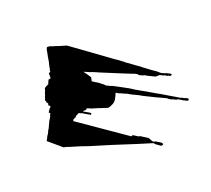

<svg xmlns="http://www.w3.org/2000/svg" viewBox="-100 -658 890 810"><g transform="rotate(-20 345.0 -253.0)"><path d="M99.6 -266.6 101.6 -264.6Q100.6 -263.7 97.7 -256.8Q96.7 -250 91.8 -244.1L90.8 -242.2Q89.8 -241.2 87.9 -237.3Q86.9 -236.3 85.4 -233.9Q84 -231.4 84 -229.5L79.1 -219.7Q78.1 -218.8 75.2 -210.9Q74.2 -209 72.3 -205.1L71.3 -204.1Q70.3 -203.1 70.3 -202.1Q70.3 -201.2 69.3 -201.2L68.4 -199.2L67.4 -197.3Q66.4 -196.3 66.4 -194.3L63.5 -188.5Q62.5 -187.5 62.5 -186.5Q62.5 -185.5 61.5 -184.6L58.6 -181.6V-180.7Q56.6 -178.7 52.7 -169.9Q49.8 -165 46.9 -159.2Q90.8 -121.1 105.5 -109.4Q113.3 -109.4 130.9 -102.5Q145.5 -97.7 172.9 -89.8Q179.7 -86.9 201.2 -80.1Q209 -77.1 210 -77.1Q326.2 -42 327.1 -41Q331.1 -40 406.2 -15.6Q412.1 -13.7 433.1 -7.3Q454.1 -1 466.8 2.9L470.7 6.8L471.7 8.8L493.2 24.4H500Q501 24.4 502.9 22.5Q505.9 19.5 503.9 18.6L502.9 17.6Q502.9 16.6 502 15.6Q501 14.6 501 13.7L492.2 7.8Q491.2 6.8 487.3 4.9L483.4 2.9L481.4 1Q480.5 0 479.5 0L471.7 -2Q470.7 -2 469.7 -2.9L468.8 -3.9L466.8 -4.9Q466.8 -5.9 465.8 -5.9L464.8 -6.8L460.9 -14.6Q460.9 -15.6 460 -16.6Q459 -17.6 459 -18.6Q459 -19.5 458 -19.5Q457 -20.5 457 -21.5L456.1 -23.4Q455.1 -23.4 455.1 -24.4Q429.7 -41 422.9 -44.9Q421.9 -43.9 419.9 -43.9Q402.3 -55.7 396.5 -58.6Q390.6 -56.6 389.6 -55.7L180.7 -200.2Q182.6 -202.1 183.6 -205.1L185.5 -208Q186.5 -207 187.5 -207L191.4 -210.9Q192.4 -210 193.4 -210L201.2 -217.8Q202.1 -218.8 204.1 -218.8Q205.1 -218.8 206.1 -219.7Q207 -220.7 208 -220.7Q209 -220.7 209 -221.7Q210 -222.7 210.9 -222.7Q211.9 -223.6 215.8 -223.6L221.7 -219.7Q222.7 -220.7 223.6 -220.7L248 -206.1L252 -204.1L253.9 -203.1L255.9 -202.1Q255.9 -201.2 256.8 -201.2Q257.8 -201.2 258.8 -200.2Q259.8 -199.2 260.7 -199.2L264.6 -205.1Q263.7 -205.1 262.7 -206.1L260.7 -208Q259.8 -209 258.8 -210Q257.8 -210.9 256.8 -210.9Q255.9 -210.9 254.9 -211.9Q253.9 -212.9 252.9 -212.9Q252 -212.9 251 -213.9L250 -214.8L248 -215.8Q247.1 -216.8 243.2 -218.8L239.3 -220.7Q234.4 -222.7 233.4 -223.6Q234.4 -224.6 235.4 -224.6Q236.3 -224.6 236.3 -225.6Q240.2 -226.6 245.1 -225.6Q246.1 -225.6 251 -228.5Q252 -228.5 252 -230.5L252.9 -231.4L276.4 -221.7Q281.2 -221.7 282.2 -220.7Q290 -216.8 294.9 -216.8Q306.6 -212.9 311.5 -210.9Q318.4 -209 338.9 -202.1Q349.6 -204.1 360.4 -210Q369.1 -213.9 377 -224.6Q385.7 -240.2 389.6 -251Q391.6 -251 392.6 -250L394.5 -249Q396.5 -248 396.5 -247.1L402.3 -244.1L408.2 -242.2Q412.1 -240.2 414.1 -239.3Q415 -238.3 417 -238.3Q418 -237.3 418.9 -237.3L422.9 -235.4L426.8 -233.4Q433.6 -232.4 439.5 -227.5Q443.4 -224.6 449.2 -222.7Q450.2 -222.7 452.1 -220.7Q454.1 -218.8 455.1 -218.8L458 -217.8Q482.4 -207 492.2 -200.2Q540 -175.8 584 -156.2L585.9 -155.3Q585.9 -154.3 586.9 -154.3L588.9 -152.3L590.8 -150.4Q593.8 -149.4 595.7 -147.5Q596.7 -147.5 597.7 -146.5L599.6 -145.5Q599.6 -144.5 600.6 -144.5Q601.6 -143.6 602.5 -143.6Q606.4 -143.6 607.4 -142.6Q609.4 -142.6 611.3 -140.6Q613.3 -138.7 615.2 -138.7Q622.1 -134.8 628.9 -134.8Q632.8 -132.8 633.8 -131.8Q637.7 -129.9 638.7 -128.9L640.6 -127.9Q642.6 -127 642.6 -126L662.1 -116.2H668L669.9 -119.1Q670.9 -120.1 670.9 -121.1Q670.9 -122.1 668.9 -124L668 -125L666 -126Q666 -127 665 -127Q663.1 -127 662.1 -127.9L660.2 -128.9Q658.2 -128.9 657.2 -129.9L652.3 -131.8Q646.5 -136.7 639.6 -137.7L610.4 -155.3L598.6 -162.1Q587.9 -168 569.3 -179.7Q550.8 -189.5 528.3 -203.1L527.3 -204.1Q527.3 -205.1 525.4 -205.1Q523.4 -205.1 523.4 -206.1Q520.5 -207 518.6 -209L502.9 -217.8L487.3 -226.6L477.5 -232.4Q473.6 -233.4 467.8 -238.3Q465.8 -239.3 462.9 -241.2Q460.9 -243.2 460 -243.2L459 -244.1L457 -245.1L455.1 -246.1Q451.2 -248 450.2 -249Q449.2 -250 449.2 -250Q447.3 -250 447.3 -251L443.4 -252.9Q439.5 -253.9 436.5 -256.8Q424.8 -262.7 419.9 -265.6Q384.8 -285.2 377.9 -286.1L375 -287.1L373 -289.1L372.1 -290Q371.1 -291 370.1 -291Q366.2 -291 365.2 -292Q364.3 -293 363.3 -293L360.4 -295.9L354.5 -301.8Q353.5 -302.7 352.5 -303.7Q351.6 -304.7 350.6 -304.7Q348.6 -305.7 346.7 -307.6Q340.8 -313.5 329.1 -320.3Q325.2 -321.3 319.3 -326.2Q318.4 -326.2 317.4 -327.1L315.4 -329.1Q314.5 -330.1 312.5 -330.1L311.5 -331.1L313.5 -338.9Q313.5 -342.8 314.5 -343.8Q314.5 -346.7 315.4 -347.7L305.7 -362.3L304.7 -364.3Q304.7 -365.2 303.7 -365.2L302.7 -367.2L300.8 -369.1Q300.8 -370.1 298.8 -372.1Q296.9 -374 296.9 -375L294.9 -377Q293.9 -377.9 292 -380.9Q297.9 -378.9 306.6 -375Q313.5 -371.1 329.1 -366.2Q336.9 -362.3 340.8 -361.3Q341.8 -360.4 342.8 -360.4Q344.7 -359.4 345.7 -359.4L347.7 -358.4L349.6 -357.4Q350.6 -356.4 351.6 -356.4Q362.3 -352.5 429.7 -324.2Q434.6 -322.3 445.3 -317.9Q456.1 -313.5 460.9 -311.5Q466.8 -308.6 476.6 -305.2Q486.3 -301.8 488.3 -300.8Q491.2 -299.8 494.6 -298.3Q498 -296.9 500 -295.4Q502 -293.9 503.9 -293.9Q505.9 -289.1 506.8 -288.1Q525.4 -278.3 533.2 -278.3Q533.2 -277.3 534.2 -276.4L535.2 -275.4Q553.7 -266.6 571.3 -257.8H590.8Q591.8 -256.8 595.7 -254.9Q603.5 -252 604.5 -251L610.4 -249Q611.3 -248 612.3 -248Q613.3 -248 614.3 -247.1L617.2 -244.1H618.2Q619.1 -243.2 623 -243.2Q624 -242.2 626 -242.2L627.9 -240.2L631.8 -239.3Q633.8 -237.3 633.8 -239.3Q634.8 -240.2 635.7 -240.2Q636.7 -240.2 636.7 -241.2Q636.7 -242.2 638.7 -242.2L639.6 -243.2L636.7 -246.1Q633.8 -249 625 -252.9L621.1 -254.9Q620.1 -254.9 620.1 -255.9H618.2Q617.2 -255.9 616.2 -256.8Q610.4 -257.8 608.4 -259.8Q599.6 -261.7 587.9 -273.4Q584 -277.3 568.4 -287.1L529.3 -316.4L526.4 -319.3Q525.4 -320.3 521.5 -322.3L518.6 -325.2L514.6 -327.1Q512.7 -329.1 510.7 -330.1Q509.8 -330.1 508.8 -331.1L506.8 -333L478.5 -353.5L474.6 -355.5L470.7 -359.4Q468.8 -360.4 464.8 -364.3Q460.9 -366.2 457 -370.1Q455.1 -372.1 453.1 -373Q452.1 -374 449.2 -376Q429.7 -388.7 419.9 -396.5Q385.7 -420.9 337.9 -456.1Q282.2 -496.1 264.6 -508.8Q241.2 -515.6 234.4 -517.6Q221.7 -522.5 207 -526.4L205.1 -527.3Q203.1 -527.3 202.1 -528.3L196.3 -530.3Q195.3 -531.2 188.5 -531.2H186.5H184.6Q181.6 -530.3 179.7 -523.4Q179.7 -520.5 178.7 -519.5Q177.7 -518.6 177.7 -512.7Q177.7 -509.8 176.8 -508.8Q175.8 -507.8 175.8 -504.9Q175.8 -499 174.8 -498Q173.8 -497.1 173.8 -493.2Q172.9 -492.2 172.9 -487.3Q171.9 -486.3 171.9 -481.4Q170.9 -480.5 170.9 -474.6L169.9 -472.7V-469.7Q168.9 -468.8 168.9 -465.8Q167 -462.9 166 -453.1Q166 -451.2 165 -450.2Q164.1 -449.2 164.1 -445.3V-441.4L162.1 -437.5Q161.1 -436.5 161.1 -432.6V-427.7L153.3 -425.8V-403.3Q152.3 -402.3 151.4 -402.3Q150.4 -401.4 148.4 -401.4Q147.5 -400.4 144.5 -400.4Q143.6 -399.4 141.6 -399.4Q141.6 -395.5 140.6 -394.5Q139.6 -391.6 137.7 -389.6Q136.7 -388.7 136.7 -384.8Q135.7 -383.8 135.7 -382.8Q134.8 -382.8 133.8 -381.8Q132.8 -380.9 131.8 -380.9Q130.9 -380.9 130.9 -379.9Q129.9 -378.9 127.9 -378.9L124 -377L121.1 -375Q117.2 -373 116.2 -372.1L114.3 -366.2V-363.3L112.3 -359.4Q111.3 -358.4 111.3 -357.4Q111.3 -355.5 110.4 -355.5Q109.4 -354.5 109.4 -351.6Q108.4 -350.6 108.4 -348.6Q107.4 -347.7 107.4 -344.7Q105.5 -339.8 104.5 -338.9Q103.5 -337.9 103.5 -335.9L102.5 -334Q102.5 -330.1 101.6 -329.1Q99.6 -324.2 98.6 -323.2L102.5 -317.4Q101.6 -316.4 101.6 -315.4Q101.6 -314.5 100.6 -314.5L104.5 -310.5Q105.5 -310.5 105.5 -308.6Q105.5 -306.6 106.4 -306.6L107.4 -305.7Q105.5 -299.8 104.5 -298.8L107.4 -296.9L112.3 -292L111.3 -291L110.4 -289.1L109.4 -287.1L105.5 -283.2Q101.6 -279.3 99.6 -274.4L97.7 -272.5Q97.7 -271.5 96.7 -270.5L95.7 -269.5L97.7 -267.6Z"/></g></svg>

Font: My Font
Style: x-wing-ships
Weight: 500
Version: Version 0.001